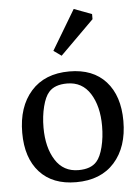

<svg xmlns="http://www.w3.org/2000/svg" viewBox="-54 -808 629 860"><g transform="rotate(-5 260.0 -378.0)"><path d="M32 -232Q32 -349 93.5 -418.5Q155 -488 266 -488Q372 -488 430 -423.5Q488 -359 488 -246Q488 -129 426.5 -60Q365 9 254 9Q148 9 90 -55Q32 -119 32 -232ZM269 -44Q325 -44 351 -74Q369 -94 380 -137.5Q391 -181 391 -232Q391 -321 355 -378Q319 -435 251 -435Q195 -435 169 -405Q151 -385 140 -341.5Q129 -298 129 -247Q129 -158 165 -101Q201 -44 269 -44ZM390 -735V-712L238 -561L203 -586L310 -765Z"/></g></svg>

Font: Poly
Style: Regular
Weight: 400
Designer: Jos Nicols Silva Schwarzenberg
Foundry: Jose Nicolas Silva Schwarzenberg
Version: Version 1.001